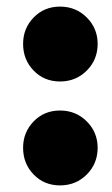

<svg xmlns="http://www.w3.org/2000/svg" viewBox="-20 -550 341 582"><path d="M162 -303Q114 -303 82 -336Q50 -369 50 -417Q50 -464 82 -497Q114 -530 162 -530Q210 -530 243 -497Q276 -464 276 -417Q276 -369 243 -336Q210 -303 162 -303ZM162 12Q114 12 82 -21Q50 -54 50 -102Q50 -149 82 -182Q114 -215 162 -215Q210 -215 243 -182Q276 -149 276 -102Q276 -54 243 -21Q210 12 162 12Z"/></svg>

Font: Murecho Black
Style: Regular
Weight: 900
Designer: Neil Summerour
Foundry: Positype
Version: Version 1.010; ttfautohint (v1.8.3)